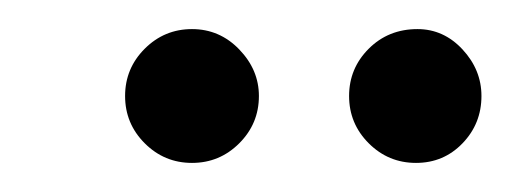

<svg xmlns="http://www.w3.org/2000/svg" viewBox="-20 -685 351 132"><path d="M112 -573Q93 -573 79.5 -586.5Q66 -600 66 -619Q66 -638 79.5 -651.5Q93 -665 112 -665Q131 -665 144.5 -651Q158 -637 158 -619Q158 -600 144.5 -586.5Q131 -573 112 -573ZM266 -573Q247 -573 233.5 -586.5Q220 -600 220 -619Q220 -638 233.5 -651.5Q247 -665 267 -665Q285 -665 298 -651Q311 -637 311 -619Q311 -600 298 -586.5Q285 -573 266 -573Z"/></svg>

Font: DM Sans 24pt Light
Style: Italic
Weight: 300
Italic angle: -10°
Designer: Colophon Foundry, Jonny Pinhorn
Foundry: Colophon Foundry
Version: Version 4.004;gftools[0.9.30]